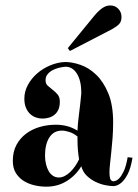

<svg xmlns="http://www.w3.org/2000/svg" viewBox="-20 -657 516 716"><path d="M403.8 19Q414.6 18.1 424.3 8.3Q432.6 0 441.4 -18.3Q450.2 -36.6 456.1 -70.8L474.1 -68.8Q467.3 -28.3 455.8 -6.8Q444.3 14.6 432.6 24.4Q418.9 36.1 403.8 37.1Q392.1 37.1 373.8 33.7Q355.5 30.3 337.4 21.7Q319.3 13.2 304.2 -1Q289.1 -15.1 283.2 -37.1Q263.2 -3.4 229.5 17.8Q195.8 39.1 152.8 39.1Q131.3 39.1 109.4 34.2Q87.4 29.3 69.1 18.1Q50.8 6.8 39.3 -11.5Q27.8 -29.8 27.8 -57.1Q27.8 -91.3 41.3 -116.5Q54.7 -141.6 77.1 -158.4Q99.6 -175.3 128.4 -183.6Q157.2 -191.9 188 -191.9Q209 -191.9 228.8 -187Q248.5 -182.1 269 -169.9Q270 -194.8 273.2 -219.7Q276.4 -244.6 278.8 -266.1Q280.3 -278.8 281 -286.6Q281.7 -294.4 282.2 -299.3Q282.7 -304.2 283 -306.6Q283.2 -309.1 283.2 -311Q283.2 -355.5 267.1 -381.8Q251 -408.2 224.1 -408.2Q211.4 -407.2 198.2 -403.8Q185.1 -400.4 174.3 -394.3Q163.6 -388.2 156.7 -379.2Q149.9 -370.1 149.9 -357.9Q149.9 -344.7 158.2 -337.2Q166.5 -329.6 176.5 -322Q186.5 -314.5 194.8 -304.7Q203.1 -294.9 203.1 -277.8Q203.1 -259.8 197.5 -247.8Q191.9 -235.8 182.6 -228.5Q173.3 -221.2 161.6 -218Q149.9 -214.8 138.2 -214.8Q126 -214.8 114 -219Q102.1 -223.1 92.5 -231.9Q83 -240.7 76.9 -254.9Q70.8 -269 70.8 -289.1Q70.8 -315.9 84 -340.3Q97.2 -364.7 118.7 -383.3Q140.1 -401.9 167.5 -413.3Q194.8 -424.8 223.1 -425.8Q249.5 -425.8 280.5 -415Q311.5 -404.3 338.6 -378.4Q365.7 -352.5 383.8 -309.1Q401.9 -265.6 401.9 -200.2Q401.9 -169.4 399.7 -141.6Q397.5 -113.8 395 -90.1Q392.6 -66.4 390.4 -46.9Q388.2 -27.3 388.2 -13.2Q388.2 1 390.9 9.3Q393.6 17.6 401.9 19ZM274.9 -63Q272 -79.6 270.5 -97.9Q269 -116.2 269 -134.8V-147.9Q255.4 -159.2 239.5 -164.6Q223.6 -169.9 210.9 -169.9Q180.2 -169.9 164.1 -144.5Q147.9 -119.1 147.9 -77.1Q147.9 -59.6 151.6 -44.4Q155.3 -29.3 161.9 -18.3Q168.5 -7.3 178 -1.2Q187.5 4.9 199.2 4.9Q210.9 4.9 221.9 -1Q232.9 -6.8 242.7 -16.4Q252.4 -25.9 260.7 -38.1Q269 -50.3 274.9 -63ZM240.7 -466.8 232.9 -477.5 332 -598.6Q347.7 -617.2 361.8 -627Q376 -636.7 391.1 -636.7Q409.2 -636.7 421.1 -624.3Q433.1 -611.8 433.1 -593.8Q433.1 -576.7 424.3 -567.4Q415.5 -558.1 398.9 -548.8Z"/></svg>

Font: Purple Purse
Style: Regular
Weight: 400
Designer: Astigmatic (AOETI)
Foundry: Astigmatic (AOETI)
Version: Version 1.000